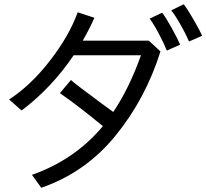

<svg xmlns="http://www.w3.org/2000/svg" viewBox="-20 -863 975 907"><path d="M466 -267Q351 -362 263 -423L315 -485Q337 -465 463 -372L515 -334Q590 -445 646 -602H328Q224 -448 82 -341L23 -393Q126 -460 216.5 -577Q307 -694 347 -805L426 -779Q405 -731 371 -671H683L738 -620Q668 -397 526 -222.5Q384 -48 175 24L131 -37Q333 -108 466 -267ZM687 -775 746 -803Q764 -780 791 -731Q818 -682 831 -652L768 -624Q756 -655 731 -702.5Q706 -750 687 -775ZM789 -814 848 -843Q867 -818 895 -769.5Q923 -721 935 -694L873 -667Q859 -700 834 -744.5Q809 -789 789 -814Z"/></svg>

Font: Kakao Big Sans
Style: Regular
Weight: 400
Designer: Park Young-rak; Lee Sang-min; Kim Jung-jin; Min Bon; Park Min-gyu;
Foundry: Kakao Corporation
Version: Version 2.003